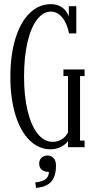

<svg xmlns="http://www.w3.org/2000/svg" viewBox="-20 -710 463 926"><path d="M318 -614H312V-680H348V-549H313Q303 -599 279.5 -626.5Q256 -654 226 -654Q188 -654 158.5 -615.5Q129 -577 112.5 -506Q96 -435 96 -340Q96 -245 113.5 -174Q131 -103 162 -64.5Q193 -26 234 -26Q259 -26 279.5 -39Q300 -52 311 -78L328 -62Q314 -28 286.5 -9Q259 10 224 10Q167 10 123 -33Q79 -76 54.5 -155.5Q30 -235 30 -340Q30 -445 54.5 -524.5Q79 -604 123.5 -647Q168 -690 226 -690Q259 -690 283 -671.5Q307 -653 318 -614ZM286 -375H388V-343H286ZM366 -32H388V0H308V-355H366ZM150 170Q184 166 199.5 154.5Q215 143 216 119Q193 119 181 108.5Q169 98 169 79Q169 61 180.5 50.5Q192 40 209 40Q226 40 238 52Q250 64 250 89Q250 140 227 166Q204 192 154 196Z"/></svg>

Font: Margherita Variable
Style: Regular
Weight: 400
Designer: James Puckett
Foundry: Dunwich Type Founders
Version: Version 1.008